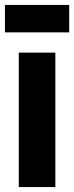

<svg xmlns="http://www.w3.org/2000/svg" viewBox="-40 -757 300 777"><path d="M36 0V-544H184V0ZM-20 -626V-737H240V-626Z"/></svg>

Font: Georama SemiCondensed
Style: Bold
Weight: 700
Width: 4
Designer: Jean-Baptiste Levee
Foundry: Production Type
Version: Version 1.000